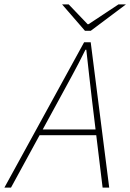

<svg xmlns="http://www.w3.org/2000/svg" viewBox="-62 -852 592 872"><path d="M-42 0 320 -660H350L434 0H404L356 -396Q350 -452 343 -509Q336 -566 330 -626H326Q296 -565 266 -510Q236 -455 204 -396L-12 0ZM104 -238 112 -264H392L386 -238ZM324 -712 220 -832H250L336 -742H340L476 -832H510L350 -712Z"/></svg>

Font: Source Sans 3 ExtraLight
Style: Italic
Weight: 250
Italic angle: -11°
Designer: Paul D. Hunt
Foundry: Adobe
Version: Version 3.046;hotconv 1.0.118;makeotfexe 2.5.65603